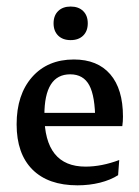

<svg xmlns="http://www.w3.org/2000/svg" viewBox="-20 -553 420 581"><path d="M214.4 7.8Q126 7.8 78.1 -40Q30.3 -87.9 30.3 -176.8Q30.3 -266.6 77.1 -319.8Q124 -373 203.6 -373Q274.9 -373 313.5 -328.4Q352.1 -283.7 352.1 -200.2Q352.1 -192.9 351.6 -185.5Q351.1 -178.2 350.1 -171.4L268.1 -187Q268.1 -261.7 250.2 -294.9Q232.4 -328.1 192.4 -328.1Q114.3 -328.1 114.3 -204.6Q114.3 -48.8 238.8 -48.8Q287.6 -48.8 340.8 -68.8L337.4 -22.9Q314.5 -8.3 282.5 -0.2Q250.5 7.8 214.4 7.8ZM62 -171.4V-211.4H342.3L350.1 -171.4ZM193.8 -431.6Q169.9 -431.6 156 -445.3Q142.1 -459 142.1 -482.4Q142.1 -505.9 156 -519.5Q169.9 -533.2 193.8 -533.2Q217.8 -533.2 231.7 -519.5Q245.6 -505.9 245.6 -482.4Q245.6 -459 231.7 -445.3Q217.8 -431.6 193.8 -431.6Z"/></svg>

Font: Markazi Text
Style: Regular
Weight: 400
Designer: Borna Izadpanah (Arabic designer), Fiona Ross (Arabic design director) and Florian Runge (Latin designer)
Foundry: Borna Izadpanah and Florian Runge
Version: Version 1.000